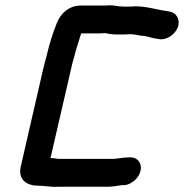

<svg xmlns="http://www.w3.org/2000/svg" viewBox="-20 -670 699 730"><path d="M395 -650C389 -649 383 -649 378 -649H288C244 -649 211 -621 196 -582C179 -541 167 -499 156 -453C152 -439 148 -424 144 -407L59 -37C48 9 77 36 125 36C152 36 173 42 201 40H388C406 40 426 37 443 34H453C467 33 480 26 493 15C518 -8 523 -41 505 -60C494 -72 479 -73 460 -71C453 -71 446 -70 439 -69L422 -67C419 -66 415 -66 412 -66H203L180 -69H172L250 -407C253 -422 257 -437 261 -450C269 -484 279 -510 288 -541V-543H353C360 -543 369 -543 376 -544H381C393 -541 408 -539 424 -539H446C455 -539 465 -539 474 -540C487 -540 507 -536 518 -534C539 -534 554 -525 576 -523L586 -521C615 -517 646 -540 656 -566C667 -596 650 -622 625 -626L614 -628C576 -633 539 -646 494 -646C487 -645 479 -645 471 -645H449C428 -645 417 -650 395 -650Z"/></svg>

Font: Electronic
Style: HvIt
Weight: 900
Version: Version 1.011